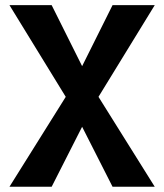

<svg xmlns="http://www.w3.org/2000/svg" viewBox="-20 -713 626 733"><path d="M16.1 0 231 -343.3 16.1 -693.4H177.2L293.5 -460.4L409.7 -693.4H570.8L356 -343.3L570.8 0H409.7L293.5 -229L177.2 0Z"/></svg>

Font: Caskaydia Cove
Style: Bold
Weight: 700
Monospace: yes
Designer: Aaron Bell
Foundry: Saja Typeworks
Version: Version 4.300; ttfautohint (v1.8.3)